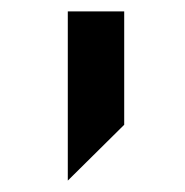

<svg xmlns="http://www.w3.org/2000/svg" viewBox="-20 -798 324 337"><path d="M198 -579 99 -481V-778H198Z"/></svg>

Font: Iceberg
Style: Regular
Weight: 400
Designer: Victor Kharyk
Foundry: Cyreal (www.cyreal.org)
Version: Version 1.002